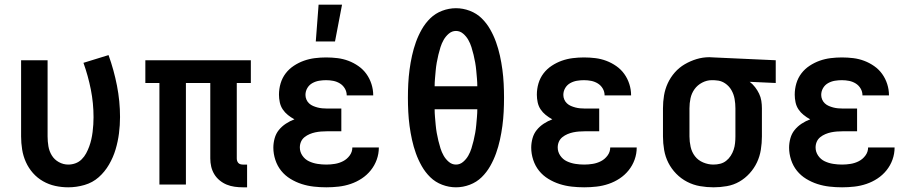

<svg xmlns="http://www.w3.org/2000/svg" viewBox="-20 -787 3890 819"><path d="M271 12Q243 12 215.5 6Q188 0 163.5 -14Q139 -28 120.5 -49Q102 -70 90.5 -95.5Q79 -121 74.5 -149Q70 -177 70 -205V-530H183V-205Q183 -184 186.5 -163Q190 -142 201 -124Q212 -106 231 -95.5Q250 -85 271 -85Q287 -85 302 -90.5Q317 -96 328.5 -107.5Q340 -119 347.5 -133Q355 -147 360.5 -162Q366 -177 369.5 -192.5Q373 -208 375 -224Q377 -240 378 -256Q379 -272 379 -287Q379 -347 367.5 -405Q356 -463 336 -519L443 -552Q466 -488 479 -421.5Q492 -355 492 -288Q492 -253 487.5 -218Q483 -183 473 -149.5Q463 -116 445 -85Q427 -54 401 -31Q375 -8 340.5 2Q306 12 271 12Z M1034 12H1016Q998 12 980.5 9.5Q963 7 947 0.5Q931 -6 917 -17.5Q903 -29 894 -44Q885 -59 881 -76Q877 -93 877 -111V-433H773V0H660V-433H600V-530H1050V-433H990V-111Q990 -106 991.5 -101Q993 -96 996.5 -92Q1000 -88 1005.5 -86.5Q1011 -85 1016 -85H1034Z M1372 12Q1345 12 1318.5 9Q1292 6 1267 -2Q1242 -10 1219 -24Q1196 -38 1179.5 -58.5Q1163 -79 1154.5 -105Q1146 -131 1146 -157Q1146 -177 1151.5 -197Q1157 -217 1169.5 -232.5Q1182 -248 1199.5 -259.5Q1217 -271 1236 -278Q1221 -286 1208 -296.5Q1195 -307 1186 -320.5Q1177 -334 1173.5 -350.5Q1170 -367 1170 -383Q1170 -408 1177 -431.5Q1184 -455 1198.5 -474Q1213 -493 1233.5 -506.5Q1254 -520 1276.5 -528Q1299 -536 1323 -539Q1347 -542 1371 -542Q1396 -542 1420 -539Q1444 -536 1466.5 -527.5Q1489 -519 1509 -505Q1529 -491 1543 -471.5Q1557 -452 1564.5 -428.5Q1572 -405 1572 -381V-380H1459Q1459 -396 1451 -409.5Q1443 -423 1430 -431Q1417 -439 1402 -442Q1387 -445 1371 -445Q1356 -445 1341 -442.5Q1326 -440 1312.5 -432.5Q1299 -425 1291 -411.5Q1283 -398 1283 -382Q1283 -372 1287 -362.5Q1291 -353 1298.5 -346Q1306 -339 1315.5 -335Q1325 -331 1334.5 -328.5Q1344 -326 1354.5 -325Q1365 -324 1375 -324H1436V-227H1375Q1362 -227 1349.5 -226Q1337 -225 1325 -222.5Q1313 -220 1301 -215Q1289 -210 1279 -202Q1269 -194 1264 -182.5Q1259 -171 1259 -158Q1259 -139 1270 -123Q1281 -107 1298 -99Q1315 -91 1334 -88Q1353 -85 1372 -85Q1390 -85 1408.5 -88Q1427 -91 1443.5 -99.5Q1460 -108 1471.5 -123.5Q1483 -139 1483 -158H1596Q1596 -131 1587 -106Q1578 -81 1561.5 -60.5Q1545 -40 1523 -25.5Q1501 -11 1476 -2.5Q1451 6 1424.5 9Q1398 12 1372 12ZM1327 -610 1339 -767H1439L1409 -610Z M1925 12Q1895 12 1866 1Q1837 -10 1815.5 -31Q1794 -52 1779 -78.5Q1764 -105 1754 -133Q1744 -161 1737.5 -190.5Q1731 -220 1727 -250Q1723 -280 1721.5 -310Q1720 -340 1720 -370Q1720 -400 1721.5 -430Q1723 -460 1727 -490Q1731 -520 1737.5 -549.5Q1744 -579 1754 -607Q1764 -635 1779 -661.5Q1794 -688 1815.5 -709Q1837 -730 1866 -741Q1895 -752 1925 -752Q1955 -752 1984 -741Q2013 -730 2034.5 -709Q2056 -688 2071 -661.5Q2086 -635 2096 -607Q2106 -579 2112.5 -549.5Q2119 -520 2123 -490Q2127 -460 2128.5 -430Q2130 -400 2130 -370Q2130 -340 2128.5 -310Q2127 -280 2123 -250Q2119 -220 2112.5 -190.5Q2106 -161 2096 -133Q2086 -105 2071 -78.5Q2056 -52 2034.5 -31Q2013 -10 1984 1Q1955 12 1925 12ZM1834 -419H2016Q2016 -435 2014.5 -452Q2013 -469 2011.5 -486Q2010 -503 2007 -520Q2004 -537 2000 -553.5Q1996 -570 1991 -586Q1986 -602 1977.5 -617Q1969 -632 1955.5 -643.5Q1942 -655 1925 -655Q1908 -655 1894.5 -643.5Q1881 -632 1872.5 -617Q1864 -602 1859 -586Q1854 -570 1850 -553.5Q1846 -537 1843 -520Q1840 -503 1838.5 -486Q1837 -469 1835.5 -452Q1834 -435 1834 -419ZM1925 -85Q1942 -85 1955.5 -96.5Q1969 -108 1977.5 -123Q1986 -138 1991 -154Q1996 -170 2000 -186.5Q2004 -203 2007 -220Q2010 -237 2011.5 -254Q2013 -271 2014.5 -288Q2016 -305 2016 -321H1834Q1834 -305 1835.5 -288Q1837 -271 1838.5 -254Q1840 -237 1843 -220Q1846 -203 1850 -186.5Q1854 -170 1859 -154Q1864 -138 1872.5 -123Q1881 -108 1894.5 -96.5Q1908 -85 1925 -85Z M2472 12Q2445 12 2418.5 9Q2392 6 2367 -2Q2342 -10 2319 -24Q2296 -38 2279.5 -58.5Q2263 -79 2254.5 -105Q2246 -131 2246 -157Q2246 -177 2251.5 -197Q2257 -217 2269.5 -232.5Q2282 -248 2299.5 -259.5Q2317 -271 2336 -278Q2321 -286 2308 -296.5Q2295 -307 2286 -320.5Q2277 -334 2273.5 -350.5Q2270 -367 2270 -383Q2270 -408 2277 -431.5Q2284 -455 2298.5 -474Q2313 -493 2333.5 -506.5Q2354 -520 2376.5 -528Q2399 -536 2423 -539Q2447 -542 2471 -542Q2496 -542 2520 -539Q2544 -536 2566.5 -527.5Q2589 -519 2609 -505Q2629 -491 2643 -471.5Q2657 -452 2664.5 -428.5Q2672 -405 2672 -381V-380H2559Q2559 -396 2551 -409.5Q2543 -423 2530 -431Q2517 -439 2502 -442Q2487 -445 2471 -445Q2456 -445 2441 -442.5Q2426 -440 2412.5 -432.5Q2399 -425 2391 -411.5Q2383 -398 2383 -382Q2383 -372 2387 -362.5Q2391 -353 2398.5 -346Q2406 -339 2415.5 -335Q2425 -331 2434.5 -328.5Q2444 -326 2454.5 -325Q2465 -324 2475 -324H2536V-227H2475Q2462 -227 2449.5 -226Q2437 -225 2425 -222.5Q2413 -220 2401 -215Q2389 -210 2379 -202Q2369 -194 2364 -182.5Q2359 -171 2359 -158Q2359 -139 2370 -123Q2381 -107 2398 -99Q2415 -91 2434 -88Q2453 -85 2472 -85Q2490 -85 2508.5 -88Q2527 -91 2543.5 -99.5Q2560 -108 2571.5 -123.5Q2583 -139 2583 -158H2696Q2696 -131 2687 -106Q2678 -81 2661.5 -60.5Q2645 -40 2623 -25.5Q2601 -11 2576 -2.5Q2551 6 2524.5 9Q2498 12 2472 12Z M3024 12Q2995 12 2966 7Q2937 2 2911 -11.5Q2885 -25 2864.5 -46Q2844 -67 2831 -92.5Q2818 -118 2813 -147Q2808 -176 2808 -205V-325Q2808 -353 2812.5 -380Q2817 -407 2828.5 -432Q2840 -457 2858.5 -478Q2877 -499 2901 -513Q2925 -527 2951.5 -535Q2978 -543 3006 -543Q3011 -543 3015.5 -542.5Q3020 -542 3025 -542L3289 -530V-433L3178 -438Q3191 -428 3201 -415Q3211 -402 3218 -387.5Q3225 -373 3227.5 -357Q3230 -341 3230 -325V-205Q3230 -177 3225.5 -148.5Q3221 -120 3209 -94.5Q3197 -69 3177.5 -47.5Q3158 -26 3133.5 -12Q3109 2 3080.5 7Q3052 12 3024 12ZM3023 -85Q3038 -85 3052 -88.5Q3066 -92 3077.5 -101Q3089 -110 3097 -122.5Q3105 -135 3109.5 -148.5Q3114 -162 3115.5 -176.5Q3117 -191 3117 -205V-325Q3117 -345 3113.5 -365Q3110 -385 3100 -402.5Q3090 -420 3073 -431.5Q3056 -443 3036 -444L3025 -445H3016Q2995 -445 2975 -434.5Q2955 -424 2942.5 -406.5Q2930 -389 2925.5 -368Q2921 -347 2921 -325V-205Q2921 -183 2926 -160.5Q2931 -138 2944.5 -120.5Q2958 -103 2979.5 -94Q3001 -85 3023 -85Z M3572 12Q3545 12 3518.5 9Q3492 6 3467 -2Q3442 -10 3419 -24Q3396 -38 3379.5 -58.5Q3363 -79 3354.5 -105Q3346 -131 3346 -157Q3346 -177 3351.5 -197Q3357 -217 3369.5 -232.5Q3382 -248 3399.5 -259.5Q3417 -271 3436 -278Q3421 -286 3408 -296.5Q3395 -307 3386 -320.5Q3377 -334 3373.5 -350.5Q3370 -367 3370 -383Q3370 -408 3377 -431.5Q3384 -455 3398.5 -474Q3413 -493 3433.5 -506.5Q3454 -520 3476.5 -528Q3499 -536 3523 -539Q3547 -542 3571 -542Q3596 -542 3620 -539Q3644 -536 3666.5 -527.5Q3689 -519 3709 -505Q3729 -491 3743 -471.5Q3757 -452 3764.5 -428.5Q3772 -405 3772 -381V-380H3659Q3659 -396 3651 -409.5Q3643 -423 3630 -431Q3617 -439 3602 -442Q3587 -445 3571 -445Q3556 -445 3541 -442.5Q3526 -440 3512.5 -432.5Q3499 -425 3491 -411.5Q3483 -398 3483 -382Q3483 -372 3487 -362.5Q3491 -353 3498.5 -346Q3506 -339 3515.5 -335Q3525 -331 3534.5 -328.5Q3544 -326 3554.5 -325Q3565 -324 3575 -324H3636V-227H3575Q3562 -227 3549.5 -226Q3537 -225 3525 -222.5Q3513 -220 3501 -215Q3489 -210 3479 -202Q3469 -194 3464 -182.5Q3459 -171 3459 -158Q3459 -139 3470 -123Q3481 -107 3498 -99Q3515 -91 3534 -88Q3553 -85 3572 -85Q3590 -85 3608.5 -88Q3627 -91 3643.5 -99.5Q3660 -108 3671.5 -123.5Q3683 -139 3683 -158H3796Q3796 -131 3787 -106Q3778 -81 3761.5 -60.5Q3745 -40 3723 -25.5Q3701 -11 3676 -2.5Q3651 6 3624.5 9Q3598 12 3572 12Z"/></svg>

Font: Lode Term
Style: Bold
Weight: 700
Monospace: yes
Designer: Belleve Invis
Foundry: Belleve Invis
Version: Version 29.2.0